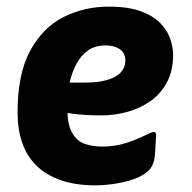

<svg xmlns="http://www.w3.org/2000/svg" viewBox="-20 -551 579 579"><path d="M308 -531Q369 -531 407.5 -516Q446 -501 466.5 -478Q487 -455 494.5 -430.5Q502 -406 502 -386Q502 -336 482.5 -301Q463 -266 431.5 -244.5Q400 -223 362 -213Q324 -203 287 -203Q240 -203 208 -207Q176 -211 148 -216L183 -266V-225Q183 -178 196.5 -152.5Q210 -127 233.5 -118Q257 -109 288 -109Q328 -109 361 -120Q394 -131 416 -142Q438 -153 443 -153Q446 -153 448.5 -151.5Q451 -150 451 -139Q450 -137 449.5 -121Q449 -105 447.5 -87.5Q446 -70 443 -62Q437 -41 417 -27.5Q397 -14 370.5 -6.5Q344 1 317 4.5Q290 8 269 8Q208 8 163.5 -7.5Q119 -23 90 -51.5Q61 -80 47 -120.5Q33 -161 33 -212Q33 -328 71 -398Q109 -468 171.5 -499.5Q234 -531 308 -531ZM298 -414Q267 -414 245.5 -399Q224 -384 210.5 -358.5Q197 -333 190 -302H238Q266 -302 286.5 -306Q307 -310 321 -316.5Q335 -323 343 -331.5Q351 -340 354.5 -349Q358 -358 358 -367Q358 -392 341 -403Q324 -414 298 -414Z"/></svg>

Font: Asap VF Beta
Style: Italic
Weight: 400
Italic angle: -6°
Designer: Pablo Cosgaya
Foundry: Pablo Cosgaya
Version: Version 1.007